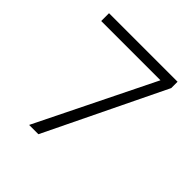

<svg xmlns="http://www.w3.org/2000/svg" viewBox="-174 -785 921 921"><g transform="rotate(45 286.0 -325.0)"><path d="M158 0H221L515 -607V-650H50V-597H452Z"/></g></svg>

Font: Noto Sans Telugu Light
Style: Regular
Weight: 300
Designer: Jelle Bosma - Monotype Design Team
Foundry: Monotype Imaging Inc.
Version: Version 2.005